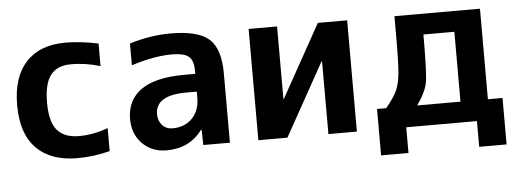

<svg xmlns="http://www.w3.org/2000/svg" viewBox="-46 -651 2410 893"><g transform="rotate(-5 1159.5 -205.0)"><path d="M34.2 -259.8Q34.2 -390.6 98.6 -460.4Q163.1 -530.3 282.2 -530.3Q352.5 -530.3 436.5 -512.7V-407.2Q365.2 -428.7 298.8 -427.7Q235.4 -427.7 204.6 -387.7Q173.8 -347.7 173.8 -259.8Q173.8 -169.9 207 -130.9Q240.2 -91.8 308.6 -91.8Q375 -91.8 444.3 -117.2V-9.8Q369.1 9.8 292 9.8Q168 9.8 101.1 -58.6Q34.2 -127 34.2 -259.8Z M774.4 -530.3Q902.3 -530.3 953.6 -484.4Q1004.9 -438.5 1004.9 -323.2V0H880.9L878.9 -72.3H877Q816.4 9.8 709 9.8Q640.6 9.8 596.2 -34.7Q551.8 -79.1 551.8 -150.4Q551.8 -237.3 618.2 -285.2Q684.6 -333 822.3 -333H872.1V-349.6Q872.1 -395.5 850.1 -414.1Q828.1 -432.6 771.5 -432.6Q688.5 -432.6 582 -398.4V-500Q678.7 -530.3 774.4 -530.3ZM872.1 -250H822.3Q679.7 -250 678.7 -162.1Q678.7 -129.9 697.3 -109.9Q715.8 -89.8 745.1 -89.8Q801.8 -89.8 836.9 -125.5Q872.1 -161.1 872.1 -222.7Z M1270.5 -519.5V-180.7H1272.5L1460.9 -519.5H1597.7V0H1464.8V-338.9H1461.9L1273.4 0H1137.7V-519.5Z M1887.7 -96.7H2089.8V-422.9H1945.3Q1945.3 -244.1 1937.5 -200.2Q1929.7 -156.2 1887.7 -96.7ZM1743.2 -96.7Q1782.2 -144.5 1795.4 -174.3Q1808.6 -204.1 1813.5 -251.5Q1818.4 -298.8 1818.4 -422.9V-519.5H2217.8V-96.7H2286.1V120.1H2158.2V0H1828.1V120.1H1700.2V-96.7Z"/></g></svg>

Font: Mgen+ 1c bold
Style: Bold
Weight: 700
Designer: [Source Han Sans]
Ryoko NISHIZUKA  (kana & ideographs); Paul D. Hunt (Latin, Greek & Cyrillic); Wenlong ZHANG  (bopomofo
Version: Version 1.059.20150602